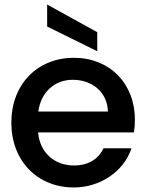

<svg xmlns="http://www.w3.org/2000/svg" viewBox="-20 -817 645 847"><path d="M456 -325H149C161 -413 223 -465 301 -465C386 -465 454 -411 456 -325ZM30 -276C30 -108 144 10 306 10C422 10 527 -61 560 -163H437C416 -120 376 -87 306 -87C222 -87 156 -142 148 -233H571C574 -252 575 -270 575 -289C575 -449 464 -562 306 -562C144 -562 30 -444 30 -276ZM188 -700 409 -591V-675L188 -797Z"/></svg>

Font: Malmofest Medium
Style: Regular
Weight: 500
Designer: Jonny Pinhorn (Poppins), Kolossal
Version: Version 1.004;Glyphs 3.1.2 (3151)